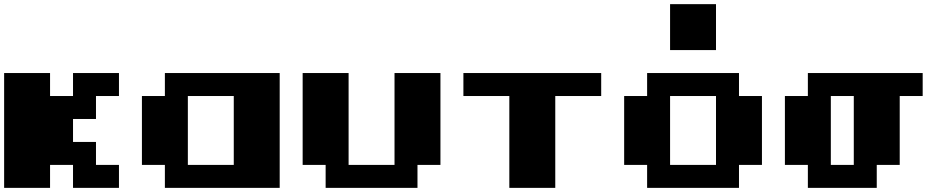

<svg xmlns="http://www.w3.org/2000/svg" viewBox="-20 -909 4596 929"><path d="M444.4 -111.1H555.6V0H333.3V-111.1H222.2V0H0V-555.6H222.2V-444.4H333.3V-555.6H555.6V-444.4H444.4V-333.3H333.3V-222.2H444.4Z M888.9 -111.1H1111.1V-444.4H888.9ZM777.8 -111.1H666.7V-444.4H777.8V-555.6H1333.3V0H777.8Z M1555.6 -111.1H1444.4V-555.6H1666.7V-111.1H1888.9V-555.6H2111.1V-111.1H2000V0H1555.6Z M2444.4 0V-444.4H2222.2V-555.6H2888.9V-444.4H2666.7V0Z M3111.1 -111.1H3000V-444.4H3111.1V-555.6H3555.6V-444.4H3666.7V-111.1H3555.6V0H3111.1ZM3222.2 -666.7V-888.9H3444.4V-666.7ZM3444.4 -444.4H3222.2V-111.1H3444.4Z M3888.9 -111.1H3777.8V-444.4H3888.9V-555.6H4444.4V-444.4H4333.3V-111.1H4222.2V0H3888.9ZM4111.1 -444.4H4000V-111.1H4111.1Z"/></svg>

Font: Pixeloid Sans
Style: Bold
Weight: 700
Monospace: yes
Designer: GGBot
Version: 0.3